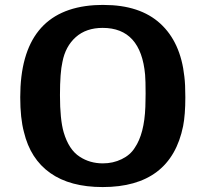

<svg xmlns="http://www.w3.org/2000/svg" viewBox="-20 -736 834 778"><path d="M62 -342Q62 -695 362 -715Q364 -715 376 -715.5Q388 -716 394 -716H400Q547 -716 629.5 -640.5Q712 -565 727 -426Q731 -395 731 -342Q731 -271 722 -225Q672 22 396 22Q264 22 183.5 -35Q103 -92 77 -201Q62 -257 62 -342ZM568 -433Q551 -623 396 -623Q329 -623 287 -585.5Q245 -548 233 -485Q223 -442 223 -350Q223 -252 238 -200Q259 -129 303 -101Q344 -74 397 -74Q438 -74 473 -91Q508 -108 526 -137Q565 -194 569 -303Q569 -308 569.5 -326.5Q570 -345 570 -357Q570 -409 568 -433Z"/></svg>

Font: MathJax_SansSerif
Style: Bold
Weight: 700
Version: Version 1.1